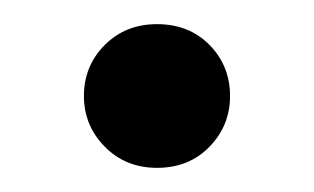

<svg xmlns="http://www.w3.org/2000/svg" viewBox="-20 -132 260 159"><path d="M110 -112Q136.5 -112 153.5 -94.8Q170.5 -77.5 170.5 -52.5Q170.5 -28 153.5 -10.5Q136.5 7 110 7Q84 7 66.8 -10.5Q49.5 -28 49.5 -52.5Q49.5 -77.5 66.8 -94.8Q84 -112 110 -112Z"/></svg>

Font: Newsreader Text
Style: Regular
Weight: 400
Designer: Hugues Gentile
Foundry: Production Type
Version: Version 1.002